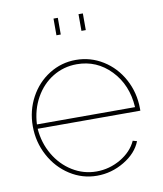

<svg xmlns="http://www.w3.org/2000/svg" viewBox="-83 -798 742 875"><g transform="rotate(-10 288.0 -360.0)"><path d="M224.1 -652.8V-730H244.1V-652.8ZM339.8 -652.8V-730H359.9V-652.8ZM45.9 -263.2Q45.9 -335 78.6 -395.8Q111.3 -456.5 167.7 -491.7Q224.1 -526.9 291 -526.9Q358.9 -526.9 416.3 -491.2Q473.6 -455.6 507.1 -393.8Q540.5 -332 541 -258.8V-248H65.9Q70.8 -182.1 102.8 -127.4Q134.8 -72.8 186 -41.3Q237.3 -9.8 296.9 -9.8Q356.9 -9.8 409.2 -40.5Q461.4 -71.3 482.9 -119.1L502 -113.8Q481 -60.5 422.1 -25.4Q363.3 9.8 295.9 9.8Q228.5 9.8 170.9 -27.1Q113.3 -64 79.6 -127Q45.9 -189.9 45.9 -263.2ZM65.9 -268.1H520Q513.7 -372.1 449 -439.5Q384.3 -506.8 292 -506.8Q231.4 -506.8 180.9 -476.1Q130.4 -445.3 99.9 -390.6Q69.3 -335.9 65.9 -268.1Z"/></g></svg>

Font: Rawline Thin
Style: Regular
Weight: 250
Designer: Matt McInerney, Pablo Impallari, Rodrigo Fuenzalida
Foundry: Matt McInerney, Pablo Impallari, Rodrigo Fuenzalida
Version: Version 4.020;PS 004.020;hotconv 1.0.88;makeotf.lib2.5.64775